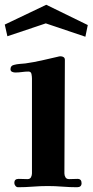

<svg xmlns="http://www.w3.org/2000/svg" viewBox="-22 -783 388 805"><path d="M320 -15Q320 2 301 2Q271 2 239.5 -0.5Q208 -3 178 -3Q148 -3 116 -0.5Q84 2 54 2Q47 2 42.5 -4Q38 -10 38 -16Q38 -33 56 -33Q65 -33 74.5 -32.5Q84 -32 93 -32Q104 -32 108 -40Q112 -48 112 -56V-454Q112 -462 110 -472.5Q108 -483 97 -483Q84 -483 70 -481Q56 -479 42 -479Q35 -479 28.5 -482Q22 -485 22 -493Q22 -508 37 -511Q48 -514 60.5 -515Q73 -516 84 -517Q119 -522 152.5 -529.5Q186 -537 220 -545Q223 -546 226 -546.5Q229 -547 232 -547Q239 -547 244.5 -543.5Q250 -540 250 -532Q250 -414 249 -294.5Q248 -175 248 -56Q248 -47 252.5 -39.5Q257 -32 268 -32Q277 -32 285.5 -32.5Q294 -33 303 -33Q320 -33 320 -15ZM346 -678 336 -629 170 -685 9 -631 -2 -680 172 -763Z"/></svg>

Font: Kaisei Tokumin ExtraBold
Style: Regular
Weight: 800
Designer: Font-Kai, 金井和夫
Foundry: KAZUO KANAI
Version: Version 5.003